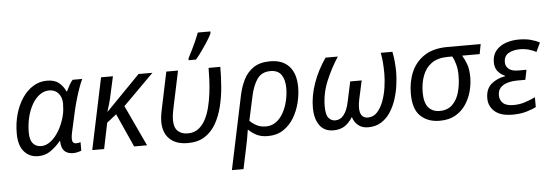

<svg xmlns="http://www.w3.org/2000/svg" viewBox="-60 -1000 4119 1434"><g transform="rotate(-5 2000.0 -283.0)"><path d="M193 10Q129 10 88.5 -36Q48 -82 48 -173Q48 -249 67 -316.5Q86 -384 120.5 -435.5Q155 -487 202.5 -516.5Q250 -546 307 -546Q364 -546 396.5 -519Q429 -492 445 -454H450Q458 -471 471 -495.5Q484 -520 499 -536H571Q560 -515 546.5 -477.5Q533 -440 519.5 -395Q506 -350 496 -306L461 -149Q457 -133 455.5 -119.5Q454 -106 454 -97Q454 -61 485 -61Q501 -61 517 -67V-3Q509 1 491 5.5Q473 10 456 10Q366 10 366 -89H363Q329 -48 288 -19Q247 10 193 10ZM223 -63Q259 -63 293.5 -89.5Q328 -116 355.5 -161.5Q383 -207 399 -264Q407 -293 409.5 -318.5Q412 -344 412 -365Q412 -412 386.5 -442Q361 -472 317 -472Q278 -472 245 -447.5Q212 -423 188 -381Q164 -339 151 -285Q138 -231 138 -172Q138 -117 160.5 -90Q183 -63 223 -63Z M599 0 712 -536H801L771 -401Q764 -364 753.5 -330Q743 -296 737 -276H739L993 -536H1097L867 -306L1010 0H913L800 -251L728 -194L688 0Z M1316 10Q1227 10 1179 -36.5Q1131 -83 1131 -166Q1131 -186 1134 -208.5Q1137 -231 1146 -273L1201 -536H1289L1234 -276Q1225 -234 1222 -211.5Q1219 -189 1219 -171Q1219 -114 1247 -88Q1275 -62 1322 -62Q1368 -62 1400.5 -86.5Q1433 -111 1454.5 -152Q1476 -193 1488.5 -244Q1501 -295 1507.5 -348.5Q1514 -402 1516 -451Q1518 -500 1518 -536H1606Q1606 -465 1600 -388.5Q1594 -312 1576.5 -241Q1559 -170 1527 -113.5Q1495 -57 1443.5 -23.5Q1392 10 1316 10ZM1375 -606V-620Q1388 -645 1404.5 -678Q1421 -711 1436 -745Q1451 -779 1461 -806H1555V-792Q1547 -773 1525.5 -739Q1504 -705 1478.5 -669Q1453 -633 1430 -606Z M1625 240 1742 -315Q1755 -375 1781 -427.5Q1807 -480 1855 -512.5Q1903 -545 1981 -545Q2073 -545 2122.5 -490.5Q2172 -436 2172 -334Q2172 -277 2157 -217Q2142 -157 2111 -105.5Q2080 -54 2031.5 -22Q1983 10 1916 10Q1867 10 1832.5 -7Q1798 -24 1770 -52Q1764 -13 1757.5 21.5Q1751 56 1742 98L1712 240ZM1907 -63Q1951 -63 1984 -87.5Q2017 -112 2039 -152.5Q2061 -193 2072 -241Q2083 -289 2083 -335Q2083 -398 2057.5 -435Q2032 -472 1976 -472Q1910 -472 1876.5 -424Q1843 -376 1826 -296L1787 -116Q1807 -95 1837 -79Q1867 -63 1907 -63Z M2407 10Q2338 10 2303 -40Q2268 -90 2268 -171Q2268 -260 2301 -354Q2334 -448 2395 -536H2487Q2434 -455 2395.5 -362.5Q2357 -270 2357 -173Q2357 -111 2377 -87Q2397 -63 2426 -63Q2466 -63 2492 -97Q2518 -131 2531 -194L2563 -343H2649L2619 -206Q2615 -189 2613 -171Q2611 -153 2611 -142Q2611 -63 2672 -63Q2713 -63 2741.5 -94Q2770 -125 2788 -173.5Q2806 -222 2814 -277Q2822 -332 2822 -380Q2822 -467 2809 -536H2896Q2904 -500 2907.5 -459.5Q2911 -419 2911 -383Q2911 -340 2904 -287.5Q2897 -235 2880.5 -182.5Q2864 -130 2836 -86.5Q2808 -43 2766.5 -16.5Q2725 10 2668 10Q2622 10 2593 -14Q2564 -38 2552 -77Q2525 -34 2491 -12Q2457 10 2407 10Z M3204 8Q3116 8 3061 -43.5Q3006 -95 3006 -212Q3006 -303 3038 -376Q3070 -449 3137 -492.5Q3204 -536 3310 -536H3558L3544 -462H3413Q3430 -433 3444.5 -395Q3459 -357 3459 -293Q3459 -246 3445.5 -193.5Q3432 -141 3402 -95Q3372 -49 3323.5 -20.5Q3275 8 3204 8ZM3210 -65Q3269 -65 3305 -100Q3341 -135 3357 -192Q3373 -249 3373 -316Q3373 -363 3363 -400Q3353 -437 3339 -462H3306Q3228 -462 3182 -428Q3136 -394 3115.5 -337.5Q3095 -281 3095 -214Q3095 -136 3126 -100.5Q3157 -65 3210 -65Z M3750 10Q3661 10 3616.5 -29Q3572 -68 3572 -128Q3572 -199 3615 -235Q3658 -271 3719 -281V-284Q3688 -297 3666 -323Q3644 -349 3644 -392Q3644 -446 3673 -480Q3702 -514 3747.5 -529.5Q3793 -545 3842 -545Q3893 -545 3930.5 -535.5Q3968 -526 4000 -509L3968 -441Q3947 -453 3915 -462.5Q3883 -472 3846 -472Q3796 -472 3761 -452Q3726 -432 3726 -385Q3726 -355 3749 -335Q3772 -315 3821 -315H3882L3867 -241H3810Q3769 -241 3735 -231.5Q3701 -222 3680.5 -200.5Q3660 -179 3660 -142Q3660 -108 3684 -84.5Q3708 -61 3764 -61Q3811 -61 3852 -75Q3893 -89 3927 -105V-31Q3900 -17 3854.5 -3.5Q3809 10 3750 10Z"/></g></svg>

Font: Noto Sans IKEA
Style: Italic
Weight: 400
Italic angle: -12°
Designer: Monotype Design Team
Foundry: Monotype Imaging Inc.
Version: Version 2.001